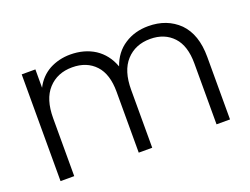

<svg xmlns="http://www.w3.org/2000/svg" viewBox="-90 -740 1202 923"><g transform="rotate(-20 511.0 -278.0)"><path d="M730 -556C730 -556 730 -556 730 -556C685 -556 644 -545 609 -522C573 -499 548 -465 533 -422C533 -422 533 -422 533 -422C517 -466 491 -499 456 -522C420 -545 378 -556 331 -556C331 -556 331 -556 331 -556C292 -556 256 -547 224 -530C192 -512 167 -486 150 -452C150 -452 150 -546 150 -546C150 -546 80 -546 80 -546C80 -546 80 0 80 0C80 0 150 0 150 0C150 0 150 -296 150 -296C150 -296 150 -296 150 -296C150 -361 165 -410 196 -444C227 -478 268 -495 319 -495C319 -495 319 -495 319 -495C369 -495 408 -479 437 -448C466 -417 480 -371 480 -312C480 -312 480 0 480 0C480 0 549 0 549 0C549 0 549 -296 549 -296C549 -296 549 -296 549 -296C549 -361 564 -410 595 -444C626 -478 667 -495 718 -495C718 -495 718 -495 718 -495C767 -495 806 -479 835 -448C864 -417 878 -371 878 -312C878 -312 878 0 878 0C878 0 947 0 947 0C947 0 947 -320 947 -320C947 -320 947 -320 947 -320C947 -397 927 -455 887 -496C846 -536 794 -556 730 -556Z"/></g></svg>

Font: wox.body
Style: Regular
Weight: 500
Designer: Ninad Kale (Devanagari), Jonny Pinhorn (Latin)
Foundry: Indian Type Foundry
Version: ""